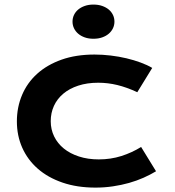

<svg xmlns="http://www.w3.org/2000/svg" viewBox="-20 -831 785 861"><path d="M55.7 -286.6Q55.7 -350.1 78.9 -405Q102.1 -460 146.7 -500.2Q191.4 -540.5 256.1 -563.5Q320.8 -586.4 403.8 -586.4Q439.9 -586.4 476.6 -582Q513.2 -577.6 547.1 -569.6Q581.1 -561.5 610.8 -550.5Q640.6 -539.6 662.6 -526.4L595.7 -417.5Q548.3 -439.5 506.1 -449.7Q463.9 -460 420.4 -460Q370.6 -460 331.1 -447Q291.5 -434.1 263.9 -410.9Q236.3 -387.7 221.9 -356.2Q207.5 -324.7 207.5 -287.6Q207.5 -250.5 222.9 -219Q238.3 -187.5 266.4 -164.8Q294.4 -142.1 334.2 -129.2Q374 -116.2 422.9 -116.2Q476.6 -116.2 524.2 -131.3Q571.8 -146.5 612.8 -171.9L679.7 -63Q653.8 -47.4 623.5 -33.9Q593.3 -20.5 558.8 -10.7Q524.4 -1 486.6 4.6Q448.7 10.3 408.2 10.3Q325.7 10.3 260.3 -12.2Q194.8 -34.7 149.4 -74.5Q104 -114.3 79.8 -168.5Q55.7 -222.7 55.7 -286.6ZM398.9 -657.2Q377.4 -657.2 360.1 -663.3Q342.8 -669.4 330.6 -679.9Q318.4 -690.4 311.8 -704.3Q305.2 -718.3 305.2 -733.9Q305.2 -750 311.8 -763.9Q318.4 -777.8 330.6 -788.1Q342.8 -798.3 360.1 -804.4Q377.4 -810.5 398.9 -810.5Q420.9 -810.5 438.2 -804.4Q455.6 -798.3 467.8 -788.1Q480 -777.8 486.6 -763.9Q493.2 -750 493.2 -733.9Q493.2 -718.3 486.6 -704.3Q480 -690.4 467.8 -679.9Q455.6 -669.4 438.2 -663.3Q420.9 -657.2 398.9 -657.2Z"/></svg>

Font: Krona One
Style: Regular
Weight: 400
Version: Version 1.003